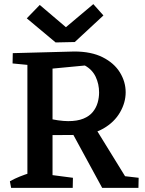

<svg xmlns="http://www.w3.org/2000/svg" viewBox="-20 -912 705 932"><path d="M204 -256 203 -340Q233 -332 261.5 -328Q290 -324 311 -324Q355 -324 384.5 -336Q414 -348 430.5 -368.5Q447 -389 454 -413.5Q461 -438 461 -463Q461 -504 444.5 -539Q428 -574 392 -594L224 -578L42 -654L341 -662Q423 -662 478.5 -634Q534 -606 562 -560.5Q590 -515 590 -464Q590 -414 562.5 -366.5Q535 -319 482.5 -288.5Q430 -258 354 -257ZM34 0 28 -32Q51 -45 76 -55Q101 -65 127 -73L128 0ZM193 0 196 -67 334 -49 333 0ZM113 0V-654H235V0ZM512 0 515 -65 653 -49 652 0ZM145 -594 41 -604 42 -654H144ZM476 0 315 -296 434 -305 622 0ZM250 -706 110 -823 173 -888 300 -780 433 -892 482 -837 343 -708Z"/></svg>

Font: Eczar Medium
Style: Regular
Weight: 500
Designer: Vaibhav Singh
Foundry: Rosetta Type Foundry
Version: Version 2.000